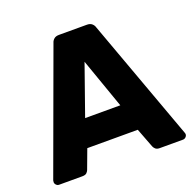

<svg xmlns="http://www.w3.org/2000/svg" viewBox="-124 -827 964 954"><g transform="rotate(-20 358.0 -350.0)"><path d="M30 0Q22 0 15.5 -6.5Q9 -13 9 -21Q9 -26 10 -30L245 -672Q248 -683 257.5 -691.5Q267 -700 284 -700H432Q449 -700 458.5 -691.5Q468 -683 471 -672L705 -30Q707 -26 707 -21Q707 -13 700.5 -6.5Q694 0 685 0H562Q547 0 539.5 -7.5Q532 -15 530 -21L491 -123H224L186 -21Q184 -15 177 -7.5Q170 0 153 0ZM265 -267H451L358 -531Z"/></g></svg>

Font: Rubik Light
Style: Bold
Weight: 700
Version: Version 2.104